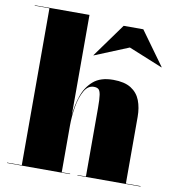

<svg xmlns="http://www.w3.org/2000/svg" viewBox="-83 -824 821 899"><g transform="rotate(10 327.0 -375.0)"><path d="M482.8 -632.5 321.8 -566.5 321 -567.5 436.5 -727.5H529.9L645.5 -567.5L644.6 -566.5ZM10 -2H80V-748H10V-750H270V-273.5Q274 -320.5 289.2 -365.8Q304.5 -411 338.5 -440.5Q372.5 -470 433 -470Q486.5 -470 517.5 -450.5Q548.5 -431 561.8 -396.8Q575 -362.5 575 -319V-2H645V0H345V-2H385V-328Q385 -370 381.8 -390Q378.5 -410 370.8 -416Q363 -422 349 -422Q321 -422 303.5 -391.2Q286 -360.5 278 -314.5Q270 -268.5 270 -223V-2H310V0H10Z"/></g></svg>

Font: Bodoni* 96pt Fatface
Style: Regular
Weight: 900
Version: Version 2.3